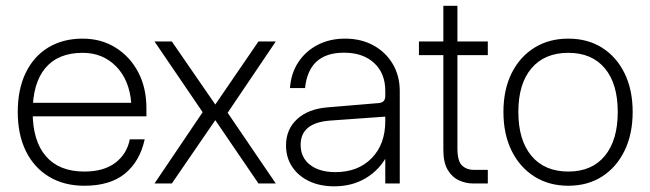

<svg xmlns="http://www.w3.org/2000/svg" viewBox="-20 -646 2290 676"><path d="M42.5 -252Q42.5 -172 71.2 -113.8Q100 -55.5 152.8 -23.8Q205.5 8 277 8Q368 8 420.2 -35Q472.5 -78 489.5 -155.5H437Q427 -104 386.2 -73Q345.5 -42 277 -42Q188.5 -42 141.8 -95.8Q95 -149.5 95 -252Q95 -353.5 140 -406.8Q185 -460 271 -460Q342 -460 388.8 -412.2Q435.5 -364.5 442 -284H86.5V-236.5H495.5V-265.5Q495.5 -336.5 466.8 -391.5Q438 -446.5 387.2 -478.2Q336.5 -510 271 -510Q201.5 -510 150 -478.8Q98.5 -447.5 70.5 -389.5Q42.5 -331.5 42.5 -252Z M524 -500 693.5 -251 524 0H585L738 -223L890 0H951L781.5 -249L951 -500H890L738 -278L585 -500Z M1387.5 -325Q1387.5 -379 1362.8 -420.8Q1338 -462.5 1294.8 -486.2Q1251.5 -510 1195 -510Q1141 -510 1098.5 -488Q1056 -466 1030.2 -426.8Q1004.5 -387.5 1001 -336H1054Q1067 -460.5 1191 -460.5Q1258 -460.5 1297.2 -424.2Q1336.5 -388 1336.5 -326V0H1387.5ZM1371.5 -219.5H1336.5Q1336.5 -138 1288.5 -89Q1240.5 -40 1161 -40Q1104.5 -40 1071.5 -65.8Q1038.5 -91.5 1038.5 -136Q1038.5 -214 1143 -221.5L1338.5 -235.5L1336.5 -309Q1336.5 -296.5 1330.8 -290.2Q1325 -284 1312 -283L1133 -268Q1065 -262.5 1026 -226.5Q987 -190.5 987 -134Q987 -91.5 1008.5 -59Q1030 -26.5 1068.2 -8.2Q1106.5 10 1157 10Q1220 10 1268.5 -19.2Q1317 -48.5 1344.2 -100.2Q1371.5 -152 1371.5 -219.5Z M1455 -500V-452H1697.5V-500ZM1697.5 -48H1646.5Q1623.5 -48 1607 -63Q1590.5 -78 1590.5 -124V-625.5H1541V-118Q1541 -73 1556.8 -47.2Q1572.5 -21.5 1596.5 -10.8Q1620.5 0 1645.5 0H1697.5Z M1752.5 -252Q1752.5 -174 1781.2 -115.5Q1810 -57 1861.5 -24.5Q1913 8 1981 8Q2049 8 2099.8 -24.5Q2150.5 -57 2179 -115.5Q2207.5 -174 2207.5 -252Q2207.5 -330 2179 -388Q2150.5 -446 2099.8 -478Q2049 -510 1981 -510Q1913 -510 1861.5 -478Q1810 -446 1781.2 -388Q1752.5 -330 1752.5 -252ZM2155 -252Q2155 -152.5 2109.5 -97.2Q2064 -42 1981 -42Q1897.5 -42 1851.2 -97.2Q1805 -152.5 1805 -252Q1805 -351 1851.2 -405.5Q1897.5 -460 1981 -460Q2064 -460 2109.5 -405.5Q2155 -351 2155 -252Z"/></svg>

Font: Overused Grotesk Light
Style: Regular
Weight: 300
Designer: RandomMaerks
Version: Version 0.005